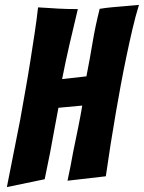

<svg xmlns="http://www.w3.org/2000/svg" viewBox="-20 -760 586 782"><path d="M8 2Q36 -138 62 -271Q72 -328 83 -389.5Q94 -451 103.5 -511Q113 -571 121.5 -627.5Q130 -684 135 -730Q158 -729 177.5 -727.5Q197 -726 216 -725Q235 -724 254.5 -723.5Q274 -723 297 -723Q280 -652 263.5 -581Q247 -510 233 -438L332 -449Q346 -520 357 -586.5Q368 -653 386 -724Q409 -728 437 -730.5Q465 -733 489 -735Q513 -737 529.5 -738.5Q546 -740 546 -740Q532 -695 519.5 -641.5Q507 -588 495 -530.5Q483 -473 472 -414Q461 -355 452 -302Q430 -175 411 -42L255 -24Q268 -84 278 -141Q288 -189 298.5 -241Q309 -293 315 -330L218 -321Q211 -283 201.5 -233Q192 -183 184 -138Q173 -84 162 -30Z"/></svg>

Font: Bangers
Style: Regular
Weight: 400
Designer: vernon adams
Foundry: Vernon Adams
Version: Version 2.000